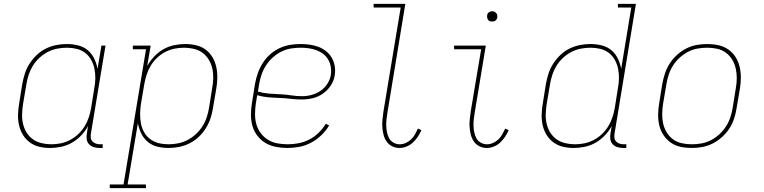

<svg xmlns="http://www.w3.org/2000/svg" viewBox="-20 -755 3940 990"><path d="M238 8Q209 8 182 1.5Q155 -5 133.5 -21Q112 -37 98 -60Q84 -83 78 -110Q72 -137 73 -166Q74 -195 79 -223L95 -323Q100 -350 108.5 -376.5Q117 -403 133 -427.5Q149 -452 170 -472Q191 -492 216.5 -504.5Q242 -517 269.5 -522.5Q297 -528 324 -528Q354 -528 382.5 -521Q411 -514 432 -496.5Q453 -479 465.5 -453.5Q478 -428 483 -400L503 -520H524L449 -68Q447 -57 448 -45.5Q449 -34 456.5 -26Q464 -18 474.5 -14.5Q485 -11 497 -11H510L509 8H493Q477 8 463 3.5Q449 -1 439 -11.5Q429 -22 427 -37.5Q425 -53 428 -68L434 -105Q420 -79 398.5 -56.5Q377 -34 350.5 -19Q324 -4 295 2Q266 8 238 8ZM245 -11Q269 -11 293.5 -16Q318 -21 341 -33Q364 -45 383.5 -63.5Q403 -82 416.5 -104Q430 -126 438 -150.5Q446 -175 450 -199L466 -299Q471 -325 471.5 -350.5Q472 -376 467 -400.5Q462 -425 450 -446.5Q438 -468 419 -482.5Q400 -497 375.5 -503Q351 -509 325 -509Q300 -509 274.5 -504Q249 -499 226 -487Q203 -475 183 -456.5Q163 -438 149.5 -416Q136 -394 128 -369.5Q120 -345 116 -320L99 -220Q95 -194 94 -168Q93 -142 98.5 -117.5Q104 -93 117 -72Q130 -51 149.5 -37Q169 -23 194 -17Q219 -11 245 -11Z M546 215V196H617L733 -501H665V-520H757L739 -415Q754 -441 775 -463.5Q796 -486 822.5 -501Q849 -516 878 -522Q907 -528 935 -528Q964 -528 991.5 -521.5Q1019 -515 1040.5 -499Q1062 -483 1075.5 -460Q1089 -437 1095 -410Q1101 -383 1100.5 -354Q1100 -325 1095 -297L1078 -197Q1074 -170 1065 -143.5Q1056 -117 1040.5 -92.5Q1025 -68 1003.5 -48Q982 -28 956.5 -15.5Q931 -3 903.5 2.5Q876 8 849 8Q819 8 791 1Q763 -6 742 -23.5Q721 -41 708.5 -66.5Q696 -92 691 -120L638 196H732L733 215ZM849 -11Q874 -11 899 -16Q924 -21 947 -33Q970 -45 990 -63.5Q1010 -82 1024 -104Q1038 -126 1046 -150.5Q1054 -175 1058 -200L1074 -300Q1079 -326 1079.5 -352Q1080 -378 1074.5 -402.5Q1069 -427 1056 -448Q1043 -469 1024 -483Q1005 -497 980 -503Q955 -509 929 -509Q905 -509 880 -504Q855 -499 832 -487Q809 -475 789.5 -456.5Q770 -438 757 -416Q744 -394 736 -369.5Q728 -345 724 -321L707 -221Q703 -195 702.5 -169.5Q702 -144 706.5 -119.5Q711 -95 723 -73.5Q735 -52 754.5 -37.5Q774 -23 798.5 -17Q823 -11 849 -11Z M1463 8Q1433 8 1403.5 2.5Q1374 -3 1349.5 -17.5Q1325 -32 1307.5 -54.5Q1290 -77 1282 -104.5Q1274 -132 1274 -162.5Q1274 -193 1279 -223L1295 -323Q1300 -351 1309.5 -378Q1319 -405 1334.5 -429.5Q1350 -454 1372 -474Q1394 -494 1421 -506.5Q1448 -519 1475.5 -523.5Q1503 -528 1530 -528Q1555 -528 1578.5 -524.5Q1602 -521 1623 -513Q1644 -505 1662 -490.5Q1680 -476 1691 -456.5Q1702 -437 1706 -414Q1710 -391 1706 -367Q1702 -339 1685.5 -314Q1669 -289 1644.5 -272Q1620 -255 1592 -248.5Q1564 -242 1536 -242Q1507 -242 1478.5 -245.5Q1450 -249 1420.5 -250Q1391 -251 1362.5 -253.5Q1334 -256 1306 -264L1299 -220Q1295 -193 1295 -166Q1295 -139 1302 -114Q1309 -89 1324.5 -68.5Q1340 -48 1361.5 -34.5Q1383 -21 1409.5 -16Q1436 -11 1464 -11Q1492 -11 1520 -16.5Q1548 -22 1574.5 -35.5Q1601 -49 1623 -70.5Q1645 -92 1660 -117L1677 -108Q1661 -81 1636.5 -57.5Q1612 -34 1583.5 -19Q1555 -4 1524 2Q1493 8 1463 8ZM1538 -259Q1562 -259 1586.5 -265.5Q1611 -272 1632.5 -286.5Q1654 -301 1668 -323Q1682 -345 1686 -369Q1689 -390 1685.5 -410.5Q1682 -431 1672 -448Q1662 -465 1646.5 -477Q1631 -489 1612 -496Q1593 -503 1572.5 -506Q1552 -509 1531 -509Q1506 -509 1480.5 -505Q1455 -501 1431 -489Q1407 -477 1386.5 -458.5Q1366 -440 1351.5 -417.5Q1337 -395 1328.5 -370Q1320 -345 1316 -320L1310 -283Q1336 -275 1365 -272.5Q1394 -270 1423 -269Q1452 -268 1480.5 -263.5Q1509 -259 1538 -259Z M2040 8Q2020 8 2002.5 -0.5Q1985 -9 1974 -24.5Q1963 -40 1958 -59Q1953 -78 1951.5 -97.5Q1950 -117 1952 -137.5Q1954 -158 1957 -179L2046 -716H1907L1906 -735H2070L1978 -176Q1975 -158 1973 -140.5Q1971 -123 1971.5 -106Q1972 -89 1975.5 -72.5Q1979 -56 1986.5 -42Q1994 -28 2009 -19.5Q2024 -11 2041 -11Q2057 -11 2072.5 -18Q2088 -25 2100 -36.5Q2112 -48 2120 -62.5Q2128 -77 2135 -92L2153 -84Q2145 -66 2134 -49.5Q2123 -33 2109 -20Q2095 -7 2076.5 0.5Q2058 8 2040 8Z M2490 8Q2470 8 2452.5 -0.5Q2435 -9 2424 -24.5Q2413 -40 2408 -59Q2403 -78 2401.5 -97.5Q2400 -117 2402 -137.5Q2404 -158 2407 -179L2461 -501H2322L2321 -520H2485L2428 -176Q2425 -158 2423 -140.5Q2421 -123 2421.5 -106Q2422 -89 2425.5 -72.5Q2429 -56 2436.5 -42Q2444 -28 2459 -19.5Q2474 -11 2491 -11Q2507 -11 2522.5 -18Q2538 -25 2550 -36.5Q2562 -48 2570 -62.5Q2578 -77 2585 -92L2603 -84Q2595 -66 2584 -49.5Q2573 -33 2559 -20Q2545 -7 2526.5 0.5Q2508 8 2490 8ZM2517 -644Q2511 -644 2505.5 -646Q2500 -648 2496.5 -653Q2493 -658 2492 -664Q2491 -670 2492 -676Q2492 -681 2494.5 -685Q2497 -689 2501 -691.5Q2505 -694 2509 -695.5Q2513 -697 2518 -697Q2524 -697 2529.5 -694.5Q2535 -692 2539 -687Q2543 -682 2544 -676Q2545 -670 2544 -664Q2543 -659 2540.5 -655Q2538 -651 2534.5 -648.5Q2531 -646 2526.5 -645Q2522 -644 2517 -644Z M2938 8Q2909 8 2882 1.5Q2855 -5 2833.5 -21Q2812 -37 2798 -60Q2784 -83 2778 -110Q2772 -137 2773 -166Q2774 -195 2779 -223L2795 -323Q2800 -350 2808.5 -376.5Q2817 -403 2833 -427.5Q2849 -452 2870 -472Q2891 -492 2916.5 -504.5Q2942 -517 2969.5 -522.5Q2997 -528 3024 -528Q3054 -528 3082.5 -521Q3111 -514 3132 -496.5Q3153 -479 3165.5 -453.5Q3178 -428 3183 -400L3235 -716H3166V-735H3259L3149 -68Q3147 -57 3148 -45.5Q3149 -34 3156.5 -26Q3164 -18 3174.5 -14.5Q3185 -11 3197 -11H3210L3209 8H3193Q3177 8 3163 3.5Q3149 -1 3139 -11.5Q3129 -22 3127 -37.5Q3125 -53 3128 -68L3134 -105Q3120 -79 3098.5 -56.5Q3077 -34 3050.5 -19Q3024 -4 2995 2Q2966 8 2938 8ZM2945 -11Q2969 -11 2993.5 -16Q3018 -21 3041 -33Q3064 -45 3083.5 -63.5Q3103 -82 3116.5 -104Q3130 -126 3138 -150.5Q3146 -175 3150 -199L3166 -299Q3171 -325 3171.5 -350.5Q3172 -376 3167 -400.5Q3162 -425 3150 -446.5Q3138 -468 3119 -482.5Q3100 -497 3075.5 -503Q3051 -509 3025 -509Q3000 -509 2974.5 -504Q2949 -499 2926 -487Q2903 -475 2883 -456.5Q2863 -438 2849.5 -416Q2836 -394 2828 -369.5Q2820 -345 2816 -320L2799 -220Q2795 -194 2794 -168Q2793 -142 2798.5 -117.5Q2804 -93 2817 -72Q2830 -51 2849.5 -37Q2869 -23 2894 -17Q2919 -11 2945 -11Z M3547 8Q3517 8 3489 2Q3461 -4 3439 -19.5Q3417 -35 3401.5 -58Q3386 -81 3379.5 -108.5Q3373 -136 3373.5 -165Q3374 -194 3379 -223L3395 -323Q3400 -350 3409 -377Q3418 -404 3433.5 -428Q3449 -452 3471 -472Q3493 -492 3518.5 -505Q3544 -518 3572 -523Q3600 -528 3626 -528Q3656 -528 3684 -522Q3712 -516 3734.5 -500.5Q3757 -485 3772 -462Q3787 -439 3793.5 -411.5Q3800 -384 3800 -355Q3800 -326 3795 -297L3778 -197Q3774 -170 3765 -143Q3756 -116 3740.5 -92Q3725 -68 3702.5 -48Q3680 -28 3654.5 -15Q3629 -2 3601 3Q3573 8 3547 8ZM3548 -11Q3572 -11 3597 -15.5Q3622 -20 3645.5 -32Q3669 -44 3689 -62.5Q3709 -81 3723.5 -103.5Q3738 -126 3746 -150.5Q3754 -175 3758 -200L3774 -300Q3779 -326 3779 -352Q3779 -378 3773.5 -402.5Q3768 -427 3755 -448Q3742 -469 3722.5 -483.5Q3703 -498 3678 -503.5Q3653 -509 3626 -509Q3602 -509 3576.5 -504.5Q3551 -500 3528 -488Q3505 -476 3484.5 -457.5Q3464 -439 3450 -416.5Q3436 -394 3428 -369.5Q3420 -345 3416 -320L3399 -220Q3395 -194 3394.5 -168Q3394 -142 3399.5 -117.5Q3405 -93 3418 -72Q3431 -51 3450.5 -36.5Q3470 -22 3495.5 -16.5Q3521 -11 3548 -11Z"/></svg>

Font: Iosevka Etoile Thin
Style: Italic
Weight: 100
Italic angle: -9°
Designer: Belleve Invis
Foundry: Belleve Invis
Version: Version 22.1.2; ttfautohint (v1.8.4)